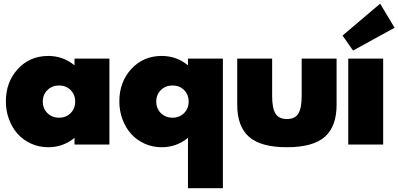

<svg xmlns="http://www.w3.org/2000/svg" viewBox="-20 -783 2157 1040"><path d="M241.8 14.5Q191.8 14.5 148.9 -4.8Q105.9 -24.1 75.9 -57.5Q45.9 -90.9 28.9 -136.6Q11.8 -182.3 11.8 -233.6Q11.8 -338.6 76.6 -409.3Q141.4 -480 241.8 -480Q321.8 -480 383.6 -429.1V-465.5H572.7V0H383.6V-36.4Q321.8 14.5 241.8 14.5ZM237 -295.2Q211.8 -270.5 211.8 -232.7Q211.8 -195 237 -170.2Q262.3 -145.5 300 -145.5Q337.7 -145.5 362.5 -170.2Q387.3 -195 387.3 -232.7Q387.3 -270.5 362.5 -295.2Q337.7 -320 300 -320Q262.3 -320 237 -295.2Z M856.4 14.5Q806.4 14.5 763.4 -4.8Q720.5 -24.1 690.5 -57.5Q660.5 -90.9 643.4 -136.6Q626.4 -182.3 626.4 -233.6Q626.4 -338.6 691.1 -409.3Q755.9 -480 856.4 -480Q936.4 -480 998.2 -429.1V-465.5H1187.3V236.4H998.2V-36.4Q936.4 14.5 856.4 14.5ZM851.6 -295.2Q826.4 -270.5 826.4 -232.7Q826.4 -195 851.6 -170.2Q876.8 -145.5 914.5 -145.5Q952.3 -145.5 977 -170.2Q1001.8 -195 1001.8 -232.7Q1001.8 -270.5 977 -295.2Q952.3 -320 914.5 -320Q876.8 -320 851.6 -295.2Z M1265 -215.5V-465.5H1454.1V-262.7Q1454.1 -197.3 1472.3 -167.7Q1490.5 -138.2 1534.1 -138.2Q1577.7 -138.2 1595.9 -167.7Q1614.1 -197.3 1614.1 -262.7V-465.5H1803.2V-215.5Q1803.2 -97.7 1739.1 -41.6Q1675 14.5 1534.1 14.5Q1393.2 14.5 1329.1 -41.6Q1265 -97.7 1265 -215.5Z M2055.5 0H1866.4V-465.5H2055.5ZM1835.5 -590.5 2039.1 -763.2 2117.3 -632.7 1892.3 -509.1Z"/></svg>

Font: Spartan MB Black
Style: Regular
Weight: 900
Designer: Matt Bailey, Mirko Velimirovic
Foundry: Matt Bailey
Version: Version 1.005